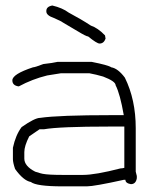

<svg xmlns="http://www.w3.org/2000/svg" viewBox="-20 -676 540 690"><path d="M186.5 -453.6H309.6Q369.1 -441.9 379.9 -434.1Q403.8 -430.2 428.7 -397Q467.8 -317.9 467.8 -215.3V-59.1Q471.7 -44.9 471.7 -43.5V-35.6Q468.3 -14.2 450.2 -14.2Q430.7 -17.6 430.7 -29.8H424.8Q318.4 -6.3 292 -6.3H204.1Q110.8 -6.3 90.8 -22Q64 -26.9 34.2 -68.8Q26.4 -91.8 26.4 -104V-145Q36.1 -190.4 57.6 -219.2Q105 -252.4 124 -252.4Q191.4 -262.2 381.8 -262.2H424.8Q411.6 -338.4 395.5 -369.6Q395.5 -383.8 350.6 -400.9Q325.7 -408.2 301.8 -412.6H198.2L149.4 -404.8Q95.7 -391.6 47.9 -365.7H45.9Q24.4 -369.1 24.4 -387.2Q24.4 -409.7 98.6 -434.1Q105.5 -434.1 135.7 -445.8Q170.4 -449.7 186.5 -453.6ZM137.7 -211.4H122.1L85 -186Q67.4 -151.4 67.4 -129.4V-106Q67.4 -79.1 106.4 -59.1Q130.9 -51.3 133.8 -51.3Q154.3 -47.4 206.1 -47.4H278.3Q322.3 -47.4 413.1 -70.8Q418.9 -70.8 426.8 -72.8V-221.2H374Q193.4 -221.2 137.7 -211.4ZM168 -656.2Q204.6 -647.5 226.6 -630.9Q272.5 -606.4 306.6 -584Q331.5 -575.7 357.4 -548.8L359.4 -537.1Q353 -519.5 337.9 -519.5Q328.1 -519.5 296.9 -544.9Q290 -544.9 257.8 -564.5L205.1 -595.7Q200.7 -599.6 173.8 -611.3Q146.5 -620.6 146.5 -634.8V-636.7Q146.5 -652.3 168 -656.2Z"/></svg>

Font: CEF Fonts CJK Mono
Style: Regular
Weight: 400
Designer: PartyBoss (派对大魔王)
Version: Release 2.25